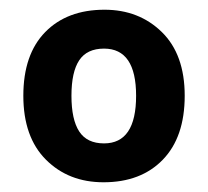

<svg xmlns="http://www.w3.org/2000/svg" viewBox="-20 -742 428 395"><path d="M360 -545Q360 -460 315 -413.5Q270 -367 193 -367Q121 -367 74.5 -413.5Q28 -460 28 -545Q28 -630 73 -676Q118 -722 195 -722Q266 -722 313 -676Q360 -630 360 -545ZM127 -545Q127 -496 143 -471.5Q159 -447 194 -447Q260 -447 260 -545Q260 -642 194 -642Q159 -642 143 -618Q127 -594 127 -545Z"/></svg>

Font: Noto Sans Balinese
Style: Bold
Weight: 700
Designer: Aditya Bayu, David Williams
Foundry: David Williams
Version: Version 2.005; ttfautohint (v1.8.4.7-5d5b)